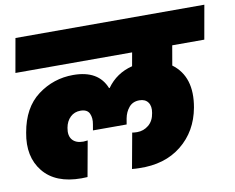

<svg xmlns="http://www.w3.org/2000/svg" viewBox="-79 -844 1155 943"><g transform="rotate(-10 498.0 -372.5)"><path d="M858 -251Q837 -136 753 -68.5Q669 -1 541 -5Q526 -5 506 -7L538 -183Q548 -181 563 -181Q595 -181 620 -201.5Q645 -222 651 -261Q657 -294 643 -313.5Q629 -333 600 -333Q567 -333 548 -310.5Q529 -288 523 -256L518 -227H350L355 -256Q361 -287 350.5 -310Q340 -333 306 -333Q276 -333 255.5 -313.5Q235 -294 229 -261Q222 -223 239.5 -202Q257 -181 294 -181Q300 -181 316 -183L284 -6Q270 -5 254 -5Q125 -5 64 -80.5Q3 -156 25 -273Q46 -395 124.5 -453.5Q203 -512 301 -512Q427 -512 464 -418H467Q514 -484 594 -504L606 -571H24L54 -740H996L966 -571H806L789 -473Q885 -402 858 -251Z"/></g></svg>

Font: Poppins Black
Style: Italic
Weight: 900
Italic angle: -10°
Designer: Ninad Kale (Devanagari), Jonny Pinhorn (Latin)
Foundry: Indian Type Foundry
Version: Version 3.200;PS 1.000;hotconv 16.6.54;makeotf.lib2.5.65590